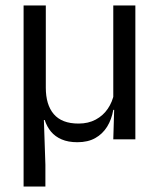

<svg xmlns="http://www.w3.org/2000/svg" viewBox="-20 -508 580 700"><path d="M393 -488H473.5V0H393L396.5 -117L393 -122ZM147 -488V-188Q147 -157.5 154.2 -133.2Q161.5 -109 176 -92Q190.5 -75 213 -66.2Q235.5 -57.5 266.5 -57.5Q302 -57.5 329 -72Q356 -86.5 373 -111.5Q390 -136.5 396 -167.5L410.5 -107.5H393Q387 -72.5 370.5 -46Q354 -19.5 327.2 -4.5Q300.5 10.5 262 10.5Q228.5 10.5 204.8 0.2Q181 -10 166 -28Q151 -46 143 -70.5H140L145.5 92.5V172H66V-488Z"/></svg>

Font: Anek Devanagari
Style: Regular
Weight: 400
Designer: Kailash Malviya (Devanagari) & Yesha Goshar (Latin)
Foundry: Ek Type
Version: Version 1.003